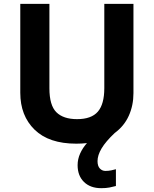

<svg xmlns="http://www.w3.org/2000/svg" viewBox="-20 -734 796 994"><path d="M484.9 100.1Q484.9 125.5 496.8 138.2Q508.8 150.9 525.9 150.9Q541.5 150.9 555.9 147.9Q570.3 145 580.1 142.1V229Q564.5 233.4 546.4 236.8Q528.3 240.2 503.9 240.2Q447.8 240.2 414.8 208Q381.8 175.8 381.8 121.1Q381.8 89.8 395 60.5Q408.2 31.2 430.2 6.8Q403.8 9.8 375 9.8Q233.4 9.8 159.2 -62.5Q85 -134.8 85 -253.9V-713.9H235.8V-276.9Q235.8 -188.5 272 -152.8Q308.1 -117.2 378.9 -117.2Q453.1 -117.2 486.6 -156Q520 -194.8 520 -277.8V-713.9H670.9V-252Q670.9 -188 646.7 -134.5Q622.6 -81.1 573.7 -45.4Q526.9 -1 505.9 34.4Q484.9 69.8 484.9 100.1Z"/></svg>

Font: Open Sans
Style: Bold
Weight: 700
Designer: Monotype Design Team
Foundry: Monotype Imaging Inc.
Version: Version 3.000; ttfautohint (v1.8.4)